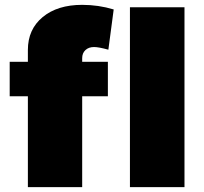

<svg xmlns="http://www.w3.org/2000/svg" viewBox="-20 -772 841 792"><path d="M319 -532V-517H425V-375H319V0H95V-375H20V-517H95V-566Q95 -651 156 -701.5Q217 -752 319 -752Q386 -752 449 -733L427 -567Q387 -578 368 -578Q346 -578 332.5 -565.5Q319 -553 319 -532ZM516 -742H741V0H516Z"/></svg>

Font: Gontserrat Black
Style: Regular
Weight: 900
Designer: Julieta Ulanovsky
Foundry: Julieta Ulanovsky
Version: Version 6.001